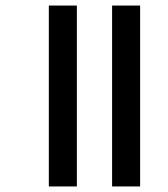

<svg xmlns="http://www.w3.org/2000/svg" viewBox="-20 -623 604 692"><path d="M384 49V-603H485V49ZM156 49V-603H257V49Z"/></svg>

Font: Noto Sans Malayalam SemiCondensed Medium
Style: Regular
Weight: 500
Width: 4
Designer: Jelle Bosma - Monotype Design Team
Foundry: Monotype Imaging Inc.
Version: Version 2.104; ttfautohint (v1.8.4.7-5d5b)